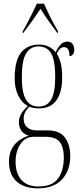

<svg xmlns="http://www.w3.org/2000/svg" viewBox="-20 -786 439 1047"><path d="M187 241Q111 241 70 203Q29 165 29 96Q29 -10 136 -46Q106 -56 94.5 -76Q83 -96 83 -119Q83 -141 93.5 -161.5Q104 -182 132 -208Q99 -225 79.5 -265Q60 -305 60 -358Q60 -456 95 -499.5Q130 -543 194 -543Q249 -543 284 -501Q291 -521 307.5 -540Q324 -559 348 -559Q367 -559 376 -545.5Q385 -532 385 -516Q385 -498 377.5 -489Q370 -480 359 -480Q359 -529 329 -529Q305 -529 290 -493Q303 -472 311 -442Q319 -412 319 -363Q319 -284 288 -239.5Q257 -195 192 -195Q180 -195 166 -197Q152 -199 140 -204Q122 -186 115.5 -170.5Q109 -155 109 -138Q109 -109 128 -92Q147 -75 177 -75H238Q306 -75 334.5 -35.5Q363 4 363 65Q363 145 317.5 193Q272 241 187 241ZM191 -205Q237 -205 259 -243Q281 -281 281 -365Q281 -430 270.5 -466.5Q260 -503 239.5 -518Q219 -533 189 -533Q147 -533 123 -495.5Q99 -458 99 -364Q99 -281 121.5 -243Q144 -205 191 -205ZM190 231Q264 231 296 188Q328 145 328 71Q328 19 307 -10.5Q286 -40 225 -40H163Q119 -40 92 -1Q65 38 65 95Q65 161 97.5 196Q130 231 190 231ZM104 -616Q116 -635 129.5 -661.5Q143 -688 157 -716Q171 -744 181 -766H220Q230 -744 243 -716Q256 -688 270.5 -661.5Q285 -635 296 -616V-606H293Q269 -639 244.5 -672.5Q220 -706 201 -738Q179 -705 156.5 -673.5Q134 -642 107 -606H104Z"/></svg>

Font: Noto Serif Display ExtraCondensed ExtraLight
Style: Regular
Weight: 200
Width: 2
Designer: Monotype Design Team
Foundry: Monotype Imaging Inc.
Version: Version 2.009